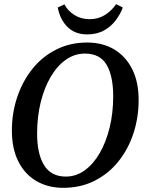

<svg xmlns="http://www.w3.org/2000/svg" viewBox="-20 -884 704 921"><path d="M283 17Q211 17 155.5 -15Q100 -47 68.5 -108.5Q37 -170 37 -258Q37 -342 62.5 -418Q88 -494 135 -553Q182 -612 249 -646Q316 -680 398 -680Q473 -680 528.5 -646.5Q584 -613 614.5 -551.5Q645 -490 645 -405Q645 -320 620 -244Q595 -168 547.5 -109Q500 -50 433 -16.5Q366 17 283 17ZM296 -37Q345 -37 386.5 -67Q428 -97 458.5 -150Q489 -203 506 -272.5Q523 -342 523 -422Q523 -519 491.5 -573Q460 -627 387 -627Q338 -627 296 -597.5Q254 -568 223 -515Q192 -462 175 -392.5Q158 -323 158 -243Q158 -146 191.5 -91.5Q225 -37 296 -37ZM398 -719Q340 -719 304 -754.5Q268 -790 257 -848L289 -863Q305 -832 337 -812Q369 -792 410 -792Q451 -792 483 -812Q515 -832 537 -864L569 -848Q558 -817 535.5 -787Q513 -757 479 -738Q445 -719 398 -719Z"/></svg>

Font: Source Serif 4 Semibold
Style: Italic
Weight: 600
Italic angle: -12°
Designer: Frank Grießhammer
Foundry: Adobe
Version: Version 4.005;hotconv 1.1.0;makeotfexe 2.6.0